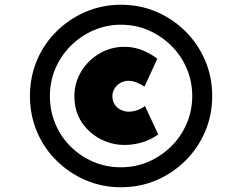

<svg xmlns="http://www.w3.org/2000/svg" viewBox="-20 -754 1021 808"><path d="M489 34Q410 34 341 4.5Q272 -25 218.5 -77.5Q165 -130 135.5 -200Q106 -270 106 -350Q106 -430 135.5 -500Q165 -570 218.5 -622.5Q272 -675 341 -704.5Q410 -734 489 -734Q569 -734 638 -704.5Q707 -675 760 -622.5Q813 -570 843 -500Q873 -430 873 -350Q873 -270 843 -200Q813 -130 760 -77.5Q707 -25 638 4.5Q569 34 489 34ZM504 -144Q450 -144 401.5 -169.5Q353 -195 323 -241Q293 -287 293 -349Q293 -405 321.5 -452.5Q350 -500 398 -528.5Q446 -557 504 -557Q541 -557 575.5 -544Q610 -531 642 -507L588 -389Q582 -394 571 -399.5Q560 -405 547.5 -409.5Q535 -414 522 -414Q502 -414 486.5 -405Q471 -396 462 -381.5Q453 -367 453 -349Q453 -329 462.5 -314.5Q472 -300 488 -292Q504 -284 522 -284Q538 -284 556.5 -290Q575 -296 590 -308L646 -188Q613 -165 577 -154.5Q541 -144 504 -144ZM489 -50Q551 -50 605 -73.5Q659 -97 700.5 -138Q742 -179 765.5 -233.5Q789 -288 789 -350Q789 -412 765.5 -466.5Q742 -521 700.5 -562Q659 -603 605 -626.5Q551 -650 489 -650Q428 -650 374 -626.5Q320 -603 278.5 -562Q237 -521 213.5 -466.5Q190 -412 190 -350Q190 -287 213 -232.5Q236 -178 277.5 -137Q319 -96 373 -73Q427 -50 489 -50Z"/></svg>

Font: Lexend Zetta ExtraBold
Style: Regular
Weight: 800
Designer: Bonnie Shaver-Troup, Thomas Jockin
Foundry: Lexend
Version: Version 1.007